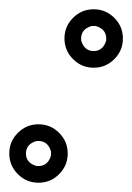

<svg xmlns="http://www.w3.org/2000/svg" viewBox="-52 -340 285 414"><path d="M27 -36Q23 -35 19 -33Q5 -26 4 -11Q4 -10 4 -9Q4 -8 4 -7Q5 8 19 15Q23 17 27 18Q29 18 30 18Q31 18 31 18Q32 18 33 18Q48 17 55 3Q57 -1 58 -5Q58 -7 58 -8Q58 -9 58 -9Q58 -9 58 -10Q58 -11 58 -13Q57 -17 55 -21Q48 -35 33 -36Q32 -36 31 -36Q31 -36 30 -36Q29 -36 27 -36ZM-32 -9Q-32 -35 -13.5 -53.5Q5 -72 31 -72Q57 -72 75.5 -53.5Q94 -35 94 -9Q94 17 75.5 35.5Q57 54 31 54Q5 54 -13.5 35.5Q-32 17 -32 -9ZM146 -284Q142 -283 138 -281Q124 -274 123 -259Q123 -257 123 -257Q123 -257 123 -256Q123 -255 123 -253Q124 -249 126 -245Q133 -231 148 -230Q150 -230 150 -230Q152 -230 152 -230Q167 -231 174 -245Q176 -249 177 -253Q177 -255 177 -256Q177 -257 177 -257Q177 -259 177 -259Q176 -274 162 -281Q158 -283 154 -284Q152 -284 151 -284Q150 -284 150 -284Q150 -284 149 -284Q148 -284 146 -284ZM87 -257Q87 -283 105.5 -301.5Q124 -320 150 -320Q176 -320 194.5 -301.5Q213 -283 213 -257Q213 -231 194.5 -212.5Q176 -194 150 -194Q124 -194 105.5 -212.5Q87 -231 87 -257Z"/></svg>

Font: FRB American Cursive Black
Style: Bold Italic
Weight: 900
Italic angle: -25°
Version: Version 2.0;Modular Font Editor K font №1